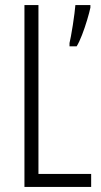

<svg xmlns="http://www.w3.org/2000/svg" viewBox="-20 -734 396 754"><path d="M76 0V-714H131V-51H338V0ZM335 -704Q331 -685 322 -655Q313 -625 302 -596.5Q291 -568 281 -552H253V-565Q255 -572 258.5 -591.5Q262 -611 266 -635.5Q270 -660 272.5 -681.5Q275 -703 276 -714H335Z"/></svg>

Font: Noto Sans Sinhala UI ExtraCondensed Light
Style: Regular
Weight: 300
Width: 2
Designer: Jelle Bosma - Monotype Design Team
Foundry: Monotype Imaging Inc.
Version: Version 2.006; ttfautohint (v1.8.4.7-5d5b)